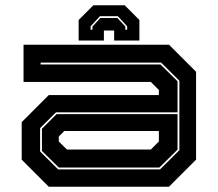

<svg xmlns="http://www.w3.org/2000/svg" viewBox="-20 -710 828 730"><path d="M165.5 0 62.5 -103V-245.5L165.5 -348.5H584V-368L553.5 -398.5H69.5V-540H622.5L725.5 -437V-103L622.5 0ZM201 -66H588.5L662 -139V-403L592.5 -472H134.5V-465H590L655 -401V-283H193L132.5 -223V-134ZM203.5 -73 139.5 -136V-220.5L195 -276H655V-141L586 -73ZM234.5 -141.5H553.5L584 -172V-212H224.5L203.5 -191V-172ZM454 -690 510 -634V-556H414V-594H375V-556H279V-634L335 -690ZM428 -648.5H360L324.5 -610V-597H331.5V-609L361.5 -641.5H426.5L456.5 -609V-597H463.5V-610Z"/></svg>

Font: Tourney Expanded ExtraBold
Style: Regular
Weight: 800
Width: 7
Designer: Tyler Finck
Foundry: Etcetera Type Co
Version: Version 1.010; ttfautohint (v1.8.3)